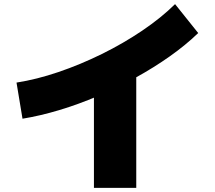

<svg xmlns="http://www.w3.org/2000/svg" viewBox="-20 -830 1040 930"><path d="M60 -430Q157 -445 263 -481Q369 -517 473.5 -568.5Q578 -620 669.5 -682Q761 -744 828 -810L940 -670Q880 -612 803 -557.5Q726 -503 637 -454Q548 -405 454.5 -365Q361 -325 268 -297Q175 -269 89 -255ZM435 80V-495H640V80Z"/></svg>

Font: M PLUS 2 Black
Style: Regular
Weight: 900
Designer: Coji Morishita
Foundry: UNDERFOREST DESIGN
Version: Version 1.001